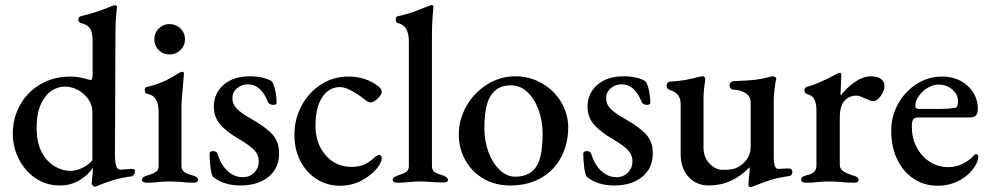

<svg xmlns="http://www.w3.org/2000/svg" viewBox="-20 -725 3944 765"><path d="M345 7Q345 1 347 -15Q350 -35 350 -51V-57Q332 -28 297 -7Q262 14 219 14Q164 14 121.5 -15Q79 -44 55 -91.5Q31 -139 31 -192Q31 -254 59.5 -306Q88 -358 140.5 -389Q193 -420 261 -420Q294 -420 329 -409L342 -406Q345 -406 347 -411.5Q349 -417 349 -427V-560Q349 -597 338 -612.5Q327 -628 302 -633Q298 -634 295 -638Q292 -642 292 -647Q292 -657 301 -660Q361 -674 421 -699Q433 -704 438 -704Q446 -704 446 -696Q446 -693 443 -665.5Q440 -638 440 -584L438 -113Q438 -78 443 -63.5Q448 -49 460 -49L502 -52H507Q513 -52 515.5 -50Q518 -48 518 -42Q518 -35 513 -28.5Q508 -22 503 -22Q442 -15 374 13Q362 19 357 19Q355 19 350 14Q345 9 345 7ZM348 -86V-281Q348 -305 333 -328Q318 -351 292.5 -365.5Q267 -380 237 -380Q211 -380 185.5 -363.5Q160 -347 143 -310Q126 -273 126 -216Q126 -154 148 -115.5Q170 -77 201 -60.5Q232 -44 260 -44Q283 -44 307 -55.5Q331 -67 348 -86Z M546 -9Q546 -20 567 -26Q592 -33 602 -40.5Q612 -48 612 -64V-280Q612 -344 567 -351Q557 -352 557 -366Q557 -378 566 -379Q631 -393 689 -432Q701 -439 705 -439Q713 -439 713 -431Q713 -425 709 -385Q703 -325 703 -292V-64Q703 -49 713.5 -40.5Q724 -32 748 -26Q769 -20 769 -9Q769 3 751 3Q725 3 702 0Q674 -2 657 -2Q640 -2 614 0Q593 3 565 3Q546 3 546 -9ZM595 -568Q595 -594 612.5 -611.5Q630 -629 655 -629Q681 -629 699 -611.5Q717 -594 717 -568Q717 -543 699 -525.5Q681 -508 655 -508Q630 -508 612.5 -525.5Q595 -543 595 -568Z M828 -21Q822 -32 818.5 -59.5Q815 -87 815 -113Q815 -123 830 -123Q835 -123 839.5 -120.5Q844 -118 846 -114Q860 -68 887 -43.5Q914 -19 947 -19Q975 -19 993 -37.5Q1011 -56 1011 -82Q1011 -108 993.5 -126.5Q976 -145 934 -170Q882 -200 857 -229.5Q832 -259 832 -300Q832 -353 871 -387Q910 -421 976 -421Q1005 -421 1028.5 -415Q1052 -409 1063 -401Q1071 -390 1076.5 -365.5Q1082 -341 1082 -315Q1082 -311 1078 -309Q1074 -307 1069 -307Q1062 -307 1055.5 -310.5Q1049 -314 1048 -318Q1020 -389 968 -389Q943 -389 924.5 -373.5Q906 -358 906 -333Q906 -311 922 -293.5Q938 -276 975 -255Q1039 -219 1065.5 -189.5Q1092 -160 1092 -114Q1092 -55 1050 -20.5Q1008 14 938 14Q871 14 828 -21Z M1153 -187Q1153 -251 1182 -304.5Q1211 -358 1260 -389Q1309 -420 1368 -420Q1440 -420 1490 -379Q1501 -370 1501 -360Q1501 -348 1485 -332.5Q1469 -317 1456 -317Q1450 -317 1443.5 -321Q1437 -325 1431 -330Q1406 -350 1379.5 -364Q1353 -378 1335 -378Q1290 -378 1263.5 -337Q1237 -296 1237 -224Q1237 -153 1277.5 -106.5Q1318 -60 1381 -60Q1410 -60 1431.5 -69.5Q1453 -79 1477 -102Q1487 -108 1490 -108Q1495 -108 1498 -104Q1501 -100 1501 -94Q1501 -82 1489 -64Q1466 -31 1425 -8Q1384 15 1334 15Q1283 15 1241.5 -11.5Q1200 -38 1176.5 -84Q1153 -130 1153 -187Z M1545 -8Q1545 -15 1550.5 -18.5Q1556 -22 1568 -27Q1590 -34 1599.5 -40.5Q1609 -47 1609 -65V-560Q1609 -624 1565 -633Q1557 -635 1557 -647Q1557 -658 1564 -660Q1607 -669 1645.5 -684.5Q1684 -700 1692 -703Q1698 -705 1701 -705Q1704 -705 1705.5 -702Q1707 -699 1707 -696Q1707 -690 1704 -661.5Q1701 -633 1701 -584V-65Q1701 -47 1711 -40Q1721 -33 1742 -27Q1765 -19 1765 -8Q1765 2 1745 2Q1725 2 1697 0Q1671 -2 1654 -2Q1638 -2 1612 0Q1593 3 1565 3Q1545 3 1545 -8Z M1808 -190Q1808 -248 1838 -301.5Q1868 -355 1920 -388Q1972 -421 2033 -421Q2091 -421 2139.5 -393Q2188 -365 2216 -318Q2244 -271 2244 -217Q2244 -155 2217.5 -102Q2191 -49 2138.5 -17.5Q2086 14 2012 14Q1955 14 1908.5 -12Q1862 -38 1835 -85Q1808 -132 1808 -190ZM2121 -68Q2142 -107 2142 -193Q2142 -243 2126 -287Q2110 -331 2081.5 -358Q2053 -385 2016 -385Q1992 -385 1974 -377.5Q1956 -370 1941 -352Q1924 -330 1917 -295.5Q1910 -261 1910 -213Q1910 -164 1926 -120Q1942 -76 1970.5 -48.5Q1999 -21 2033 -21Q2095 -21 2121 -68Z M2317 -21Q2311 -32 2307.5 -59.5Q2304 -87 2304 -113Q2304 -123 2319 -123Q2324 -123 2328.5 -120.5Q2333 -118 2335 -114Q2349 -68 2376 -43.5Q2403 -19 2436 -19Q2464 -19 2482 -37.5Q2500 -56 2500 -82Q2500 -108 2482.5 -126.5Q2465 -145 2423 -170Q2371 -200 2346 -229.5Q2321 -259 2321 -300Q2321 -353 2360 -387Q2399 -421 2465 -421Q2494 -421 2517.5 -415Q2541 -409 2552 -401Q2560 -390 2565.5 -365.5Q2571 -341 2571 -315Q2571 -311 2567 -309Q2563 -307 2558 -307Q2551 -307 2544.5 -310.5Q2538 -314 2537 -318Q2509 -389 2457 -389Q2432 -389 2413.5 -373.5Q2395 -358 2395 -333Q2395 -311 2411 -293.5Q2427 -276 2464 -255Q2528 -219 2554.5 -189.5Q2581 -160 2581 -114Q2581 -55 2539 -20.5Q2497 14 2427 14Q2360 14 2317 -21Z M2962 11 2964 -18Q2967 -36 2967 -51V-59Q2897 14 2804 14Q2755 14 2723.5 -20Q2692 -54 2692 -112V-310Q2692 -332 2682 -345.5Q2672 -359 2650 -366Q2636 -370 2636 -383Q2636 -398 2651 -400Q2685 -402 2708 -406Q2731 -410 2766 -419Q2776 -421 2779 -421Q2791 -421 2790 -407Q2783 -364 2783 -330V-136Q2783 -100 2806 -74.5Q2829 -49 2859 -48Q2885 -48 2902 -52Q2919 -56 2935 -69Q2971 -97 2971 -140V-315Q2971 -341 2951.5 -353.5Q2932 -366 2909 -367Q2887 -367 2887 -385Q2887 -402 2909 -402Q2964 -404 2991.5 -407.5Q3019 -411 3048 -419Q3054 -421 3059 -421Q3065 -421 3069 -418Q3073 -415 3073 -410Q3073 -407 3072 -404.5Q3071 -402 3070 -399Q3068 -387 3065.5 -364Q3063 -341 3063 -329V-98Q3063 -52 3081 -52L3121 -54Q3137 -54 3137 -39Q3137 -25 3122 -23Q3084 -18 3054.5 -9Q3025 0 2992 13Q2978 20 2970 20Q2962 20 2962 11Z M3172 -9Q3172 -16 3177.5 -20Q3183 -24 3195 -27Q3215 -31 3224 -40.5Q3233 -50 3233 -65V-285Q3233 -312 3225 -328.5Q3217 -345 3196 -350Q3192 -351 3188.5 -355Q3185 -359 3185 -365Q3185 -375 3195 -379Q3221 -386 3252.5 -400Q3284 -414 3307 -427Q3320 -435 3325 -435Q3332 -435 3332 -427L3329 -350Q3329 -346 3331 -346Q3357 -379 3388.5 -400Q3420 -421 3450 -421Q3476 -421 3490 -410.5Q3504 -400 3504 -383Q3504 -364 3489.5 -343Q3475 -322 3458 -322Q3450 -322 3426 -333Q3422 -335 3411.5 -339.5Q3401 -344 3393 -344Q3364 -344 3345 -324Q3326 -304 3326 -256V-68Q3326 -53 3338 -44Q3350 -35 3378 -26Q3390 -23 3395.5 -19Q3401 -15 3401 -9Q3401 3 3382 3Q3353 3 3329 0Q3299 -2 3283 -2Q3267 -2 3241 0Q3220 3 3192 3Q3172 3 3172 -9Z M3531 -204Q3531 -262 3558.5 -311.5Q3586 -361 3632.5 -390.5Q3679 -420 3733 -420Q3795 -420 3835.5 -383Q3876 -346 3876 -290Q3876 -273 3868.5 -265Q3861 -257 3845 -257H3638Q3624 -257 3618.5 -249Q3613 -241 3613 -220Q3613 -176 3632 -139Q3651 -102 3684.5 -80.5Q3718 -59 3758 -59Q3814 -59 3858 -103Q3863 -111 3869 -111Q3878 -111 3878 -100Q3878 -85 3864 -62Q3843 -28 3803.5 -6.5Q3764 15 3716 15Q3662 15 3620 -13Q3578 -41 3554.5 -90.5Q3531 -140 3531 -204ZM3719 -291Q3764 -291 3788 -296Q3797 -299 3797 -321Q3797 -349 3774 -368.5Q3751 -388 3719 -388Q3698 -388 3676 -375Q3654 -362 3640.5 -342Q3627 -322 3627 -303Q3627 -291 3640 -291Z"/></svg>

Font: EB Garamond Medium
Style: Regular
Weight: 500
Designer: Georg Duffner and Octavio Pardo
Foundry: Georg Duffner
Version: Version 1.000